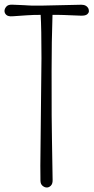

<svg xmlns="http://www.w3.org/2000/svg" viewBox="-20 -814 406 832"><path d="M156.7 -789.6Q170.4 -789.6 332.5 -793.5Q355 -793.5 363.3 -776.4Q365.2 -771.5 365.2 -765.1Q365.2 -758.8 357.9 -752.2Q350.6 -745.6 330.6 -746.1Q310.5 -746.6 291.7 -747.6Q272.9 -748.5 256.8 -749Q228 -750 207.5 -749.5Q203.6 -637.2 203.6 -505.9Q203.6 -365.2 203.9 -313.2Q204.1 -261.2 205.1 -213.9Q206.5 -92.8 208 -34.2Q208.5 -17.6 200.4 -9.5Q192.4 -1.5 182.9 -1.5Q173.3 -1.5 164.3 -9Q155.3 -16.6 155.3 -31.7L154.8 -95.7L159.7 -562Q159.7 -692.4 156.2 -749.5Q130.4 -750 94.7 -747.6Q52.7 -744.6 33.9 -743.4Q15.1 -742.2 7.3 -749.5Q-0.5 -756.8 -0.5 -766.4Q-0.5 -775.9 7.3 -785.2Q15.1 -794.4 32.5 -793.7Q49.8 -793 62.5 -792.5Q75.2 -792 84.7 -791.5Q94.2 -791 101.6 -790.5Q108.9 -790 116.5 -789.8Q124 -789.6 133.8 -789.6Z"/></svg>

Font: Pompiere
Style: Regular
Weight: 400
Designer: Karolina Lach
Foundry: Sorkin Type Co.
Version: Version 1.002